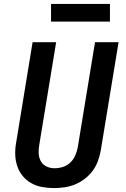

<svg xmlns="http://www.w3.org/2000/svg" viewBox="-20 -950 640 978"><path d="M255 8Q224 8 194 2.5Q164 -3 138.5 -17.5Q113 -32 94.5 -55Q76 -78 67 -106.5Q58 -135 57.5 -166Q57 -197 63 -228L146 -735H266L180 -212Q176 -190 177 -168.5Q178 -147 188 -129Q198 -111 217 -102Q236 -93 257 -93Q279 -93 300 -99.5Q321 -106 337.5 -121.5Q354 -137 363 -157.5Q372 -178 376 -199L464 -735H584L493 -182Q488 -155 478.5 -129Q469 -103 452 -80Q435 -57 411.5 -39Q388 -21 362 -10.5Q336 0 309 4Q282 8 255 8ZM240 -840V-930H540V-840Z"/></svg>

Font: Iosevka Curly Extended
Style: Bold Italic
Weight: 700
Width: 7
Italic angle: -9°
Monospace: yes
Designer: Belleve Invis
Foundry: Belleve Invis
Version: Version 11.1.0; ttfautohint (v1.8.3)